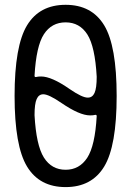

<svg xmlns="http://www.w3.org/2000/svg" viewBox="-20 -760 540 790"><path d="M158.2 -372.1Q139.6 -372.1 130.9 -352.5Q122.1 -333 122.1 -286.1Q128.9 -162.1 160.6 -111.8Q192.4 -61.5 250 -61.5Q306.6 -61.5 338.9 -110.8Q371.1 -160.2 377.9 -282.2Q377.9 -289.1 370.1 -287.1Q364.3 -285.2 350.6 -285.2Q307.6 -285.2 233.4 -335.9Q180.7 -372.1 158.2 -372.1ZM122.1 -448.2Q122.1 -441.4 129.9 -443.4Q135.7 -445.3 149.4 -445.3Q192.4 -445.3 266.6 -393.6Q319.3 -357.4 341.8 -358.4Q360.4 -358.4 369.1 -377.9Q377.9 -397.5 377.9 -444.3Q371.1 -568.4 339.4 -618.2Q307.6 -668 250 -668Q192.4 -668 160.6 -619.1Q128.9 -570.3 122.1 -448.2ZM408.7 -74.7Q357.4 9.8 250 9.8Q142.6 9.8 91.3 -74.7Q40 -159.2 40 -365.2Q40 -571.3 91.3 -655.8Q142.6 -740.2 250 -740.2Q357.4 -740.2 408.7 -655.8Q460 -571.3 460 -365.2Q460 -159.2 408.7 -74.7Z"/></svg>

Font: Rounded Mgen+ 1m regular
Style: Regular
Weight: 400
Designer: [Source Han Sans]
Ryoko NISHIZUKA  (kana & ideographs); Paul D. Hunt (Latin, Greek & Cyrillic); Wenlong ZHANG  (bopomofo
Version: Version 1.059.20150602